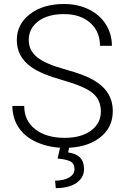

<svg xmlns="http://www.w3.org/2000/svg" viewBox="-20 -741 632 975"><path d="M492.2 -174.8Q492.2 -233.9 450.7 -268.3Q409.2 -302.7 298.8 -333.7Q188.5 -364.7 137.7 -401.4Q65.4 -453.1 65.4 -537.1Q65.4 -618.7 132.6 -669.7Q199.7 -720.7 304.2 -720.7Q375 -720.7 430.9 -693.4Q486.8 -666 517.6 -617.2Q548.3 -568.4 548.3 -508.3H487.8Q487.8 -581.1 438 -625.2Q388.2 -669.4 304.2 -669.4Q222.7 -669.4 174.3 -633.1Q126 -596.7 126 -538.1Q126 -483.9 169.4 -449.7Q212.9 -415.5 308.6 -389.4Q404.3 -363.3 453.6 -335.2Q502.9 -307.1 527.8 -268.1Q552.7 -229 552.7 -175.8Q552.7 -91.8 485.6 -41Q418.5 9.8 308.6 9.8Q233.4 9.8 170.7 -17.1Q107.9 -43.9 75.4 -92.3Q43 -140.6 43 -203.1H103Q103 -127.9 159.2 -84.5Q215.3 -41 308.6 -41Q391.6 -41 441.9 -77.6Q492.2 -114.3 492.2 -174.8ZM332 2 326.2 33.2Q406.7 43.5 406.7 116.7Q406.7 161.6 368.2 188Q329.6 214.4 263.2 214.4L259.8 176.3Q303.2 176.3 330.8 160.4Q358.4 144.5 358.4 117.7Q358.4 89.4 337.2 78.6Q315.9 67.9 272.5 64L286.6 2Z"/></svg>

Font: SteelSelectRoboto
Style: Regular
Weight: 300
Designer: Google
Version: Version 2.137; 2017